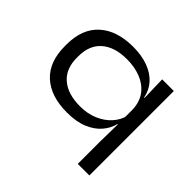

<svg xmlns="http://www.w3.org/2000/svg" viewBox="-155 -681 1041 1041"><g transform="rotate(45 365.0 -161.0)"><path d="M317.5 14Q193 14 124 -49.2Q55 -112.5 55 -233.5V-244.5Q55 -366 125.5 -429.2Q196 -492.5 319.5 -492.5Q385 -492.5 434.8 -474.2Q484.5 -456 515.5 -422Q546.5 -388 556 -339.5H585L558 -251.5Q555 -309 526 -346.5Q497 -384 449.8 -402.5Q402.5 -421 343.5 -421Q250.5 -421 198 -376Q145.5 -331 145.5 -245V-235Q145.5 -149.5 197.8 -104.8Q250 -60 344 -60Q401.5 -60 447 -79.5Q492.5 -99 522.5 -132.2Q552.5 -165.5 562 -206.5L585 -135.5H555.5Q546 -96 517.2 -62Q488.5 -28 439.2 -7Q390 14 317.5 14ZM556 169V-1L558.5 -146.5L558 -173V-298L559.5 -333.5L555.5 -478.5H645V169Z"/></g></svg>

Font: Anek Latin Expanded
Style: Regular
Weight: 400
Width: 7
Designer: Yesha Goshar
Foundry: Ek Type
Version: Version 1.003